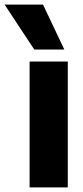

<svg xmlns="http://www.w3.org/2000/svg" viewBox="-82 -810 359 830"><path d="M46 0V-544H211V0ZM66 -596 -62 -790H104L196 -596Z"/></svg>

Font: Georama
Style: Bold
Weight: 700
Designer: Jean-Baptiste Levee
Foundry: Production Type
Version: Version 1.000